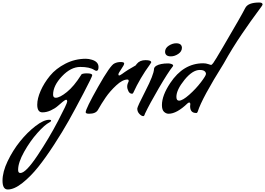

<svg xmlns="http://www.w3.org/2000/svg" viewBox="-265 -872 2107 1526"><path d="M-103 503Q-60 503 32.5 364.5Q125 226 197 88Q269 -50 269 -64.5Q269 -79 261 -79Q253 -79 234 -63.5Q215 -48 193.5 -29Q172 -10 138.5 5.5Q105 21 72 21Q31 21 31 -40Q31 -89 58 -150.5Q85 -212 132 -269.5Q179 -327 255 -366Q331 -405 418 -405Q440 -405 466 -397Q518 -381 518 -339Q518 -309 501 -309Q496 -309 484 -316Q448 -340 373 -340Q298 -340 227.5 -265.5Q157 -191 157 -120Q157 -95 178 -95Q210 -95 266.5 -140.5Q323 -186 379 -275Q382 -289 425 -289Q468 -289 468 -274Q468 -263 398.5 -130.5Q329 2 281 87.5Q233 173 165.5 277Q98 381 38 456Q-22 531 -87 582.5Q-152 634 -203 634Q-245 634 -245 564Q-245 494 -204 408.5Q-163 323 -105.5 251.5Q-48 180 17 130Q82 80 126 80H129Q141 80 141 87Q141 94 129 100Q91 119 32.5 184.5Q-26 250 -73.5 335Q-121 420 -121 478V479Q-121 503 -103 503Z M758 -227Q758 -240 748 -240Q709 -240 659 -193.5Q609 -147 575 -97.5Q541 -48 513 2Q496 32 443 32Q416 32 416 20Q416 -7 514.5 -181.5Q613 -356 645 -368Q667 -379 694.5 -379Q722 -379 722 -367.5Q722 -356 699 -323Q676 -290 676 -281Q676 -272 683 -272Q687 -272 705 -284Q749 -317 813 -352L822 -364Q846 -394 891.5 -394Q937 -394 937 -376Q935 -371 927 -360Q848 -252 794 -134Q790 -127 785 -127Q766 -127 756 -146.5Q746 -166 746 -184.5Q746 -203 758 -227Z M874 51Q860 51 843 33.5Q826 16 826 -9Q826 -23 891.5 -150.5Q957 -278 959 -323Q959 -337 977 -349Q1009 -368 1072 -368Q1084 -368 1097.5 -363.5Q1111 -359 1111 -351Q1111 -347 1108 -344Q1070 -296 997 -171Q924 -46 887 32Q882 51 874 51ZM1093 -424Q1049 -424 1047 -459V-460Q1047 -490 1076.5 -509Q1106 -528 1135 -528Q1179 -528 1181 -493Q1181 -463 1152 -443.5Q1123 -424 1093 -424Z M1323 -316Q1265 -316 1201 -237Q1137 -158 1137 -102Q1137 -72 1158 -72Q1186 -72 1239 -119Q1292 -166 1332 -218.5Q1372 -271 1372 -284.5Q1372 -298 1360 -307Q1348 -316 1323 -316ZM1296 26H1294Q1246 26 1246 -28L1248 -48L1241 -58Q1235 -58 1226 -51Q1140 32 1075 32Q1055 32 1038.5 16.5Q1022 1 1022 -37Q1022 -113 1088 -212Q1192 -369 1350 -369Q1372 -369 1390.5 -362.5Q1409 -356 1413.5 -356Q1418 -356 1430 -371.5Q1442 -387 1507 -498Q1658 -755 1684 -808Q1706 -852 1795 -852Q1822 -852 1822 -836Q1822 -830 1779.5 -774Q1737 -718 1658.5 -603Q1580 -488 1513 -367Q1340 -91 1307 14Q1303 26 1296 26Z"/></svg>

Font: Condiment
Style: Regular
Weight: 400
Designer: Angel Koziupa, Alejandro Paul
Foundry: Angel Koziupa, Alejandro Paul
Version: Version 1.001